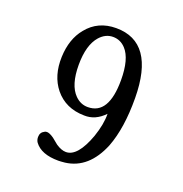

<svg xmlns="http://www.w3.org/2000/svg" viewBox="-115 -502 785 823"><g transform="rotate(20 278.0 -90.5)"><path d="M456 -146Q457 -9 422 82Q372 204 268 217Q248 219 238 219Q160 219 129 177Q122 167 122 153Q122 132 140 123Q144 120 151 120Q163 120 183 134L210 156Q235 173 256 173Q309 173 348 66Q369 5 368 -42Q327 1 276 -1Q191 -2 142 -62Q97 -118 100 -204Q103 -287 146 -339Q195 -400 278 -400Q454 -400 456 -146ZM373 -197Q373 -294 336 -334Q312 -360 278 -360Q244 -360 218 -331Q180 -288 180 -197Q180 -105 220 -65Q245 -40 278 -40Q373 -40 373 -197Z"/></g></svg>

Font: GFS Baskerville
Style: Regular
Weight: 400
Designer: George Matthiopoulos
Foundry: George Matthiopoulos
Version: Version 1.0